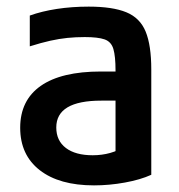

<svg xmlns="http://www.w3.org/2000/svg" viewBox="-20 -550 540 580"><path d="M264 10Q159 10 100 -36Q41 -82 41 -164Q41 -247 103 -290.5Q165 -334 285 -334H382V-246H286Q150 -246 150 -165Q150 -125 179 -103Q208 -81 260 -81Q288 -81 313 -88Q338 -95 358 -109L329 -49V-337Q329 -380 322.5 -402Q316 -424 296 -431Q276 -438 236 -438Q209 -438 184 -435.5Q159 -433 132 -427Q105 -421 70 -410V-503Q106 -516 151.5 -523Q197 -530 248 -530Q320 -530 361.5 -513Q403 -496 420 -454.5Q437 -413 437 -340V-22Q404 -7 357 1.5Q310 10 264 10Z"/></svg>

Font: M PLUS 1 Code Medium
Style: Regular
Weight: 500
Designer: Coji Morishita
Foundry: UNDERFOREST DESIGN
Version: Version 1.002